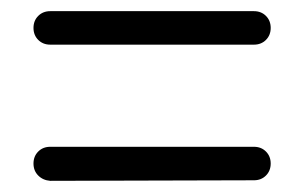

<svg xmlns="http://www.w3.org/2000/svg" viewBox="-20 -526 548 344"><path d="M70 -446Q57 -446 48.5 -454.5Q40 -463 40 -476Q40 -489 48.5 -497.5Q57 -506 70 -506H435Q448 -506 456.5 -497.5Q465 -489 465 -476Q465 -463 456.5 -454.5Q448 -446 435 -446ZM70 -202Q57 -203 48.5 -211.5Q40 -220 40 -233Q40 -246 48.5 -254.5Q57 -263 70 -263H435Q448 -263 456.5 -254.5Q465 -246 465 -233Q465 -220 456.5 -211.5Q448 -203 435 -203Z"/></svg>

Font: ComfortaaLight
Style: Regular
Weight: 300
Designer: Johan Aakerlund
Foundry: Johan Aakerlund
Version: Version 3.104; ttfautohint (v1.8.1.43-b0c9)